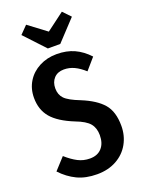

<svg xmlns="http://www.w3.org/2000/svg" viewBox="-172 -998 808 1090"><g transform="rotate(-20 232.5 -453.0)"><path d="M426 -621 367 -553Q336 -581 306.5 -595Q277 -609 244 -609Q206 -609 184 -585.5Q162 -562 162 -524Q162 -486 185 -462Q208 -438 275 -412Q361 -377 401.5 -330Q442 -283 442 -197Q442 -138 415 -89.5Q388 -41 337.5 -13Q287 15 220 15Q151 15 100 -9.5Q49 -34 7 -79L71 -149Q107 -117 140 -100Q173 -83 212 -83Q258 -83 283.5 -111.5Q309 -140 309 -189Q309 -232 286.5 -259.5Q264 -287 203 -310Q111 -347 70.5 -395Q30 -443 30 -515Q30 -570 56.5 -613Q83 -656 130 -680.5Q177 -705 235 -705Q295 -705 341 -684Q387 -663 426 -621ZM390 -875 275 -752H200L85 -875L130 -921L238 -840L346 -921Z"/></g></svg>

Font: Fira Sans Compressed Medium
Style: Regular
Weight: 500
Width: 1
Designer: bBox Type GmbH & Carrois Corporate GbR & Edenspiekermann AG
Foundry: bBox Type GmbH & Carrois Corporate GbR & Edenspiekermann AG
Version: Version 4.301